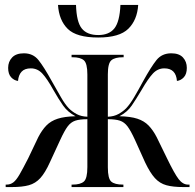

<svg xmlns="http://www.w3.org/2000/svg" viewBox="-20 -758 791 778"><path d="M378 -606Q290 -606 254.5 -641Q219 -676 215 -738H288Q290 -669 311.5 -642.5Q333 -616 378 -616Q422 -616 443.5 -643Q465 -670 468 -738H540Q536 -677 500 -641.5Q464 -606 378 -606ZM3 0V-10H7Q22 -10 34 -19Q46 -28 59.5 -51.5Q73 -75 94 -116L135 -202Q150 -231 168 -249.5Q186 -268 214 -277Q242 -286 286 -287Q254 -304 235.5 -330.5Q217 -357 196 -394Q171 -439 151.5 -460Q132 -481 105 -481Q80 -481 67.5 -467.5Q55 -454 53 -430Q37 -432 25 -445Q13 -458 13 -483Q13 -508 29 -525Q45 -542 77 -542Q114 -542 136 -514.5Q158 -487 190 -429Q211 -392 227 -364Q243 -336 259 -319Q273 -305 291 -295.5Q309 -286 334 -285V-456Q334 -501 320 -513.5Q306 -526 274 -526H270V-536H481V-526H478Q446 -526 431.5 -514Q417 -502 417 -457V-285Q442 -286 460 -296Q478 -306 491 -319Q507 -336 523.5 -364Q540 -392 560 -429Q592 -487 614 -514.5Q636 -542 674 -542Q706 -542 721.5 -525Q737 -508 737 -483Q737 -458 725 -445Q713 -432 697 -430Q693 -481 646 -481Q619 -481 599.5 -460Q580 -439 554 -394Q532 -357 514 -330.5Q496 -304 464 -287Q509 -286 536.5 -277Q564 -268 582 -249.5Q600 -231 615 -202L657 -116Q687 -54 704 -32Q721 -10 742 -10H748V0H723Q681 0 654 -7.5Q627 -15 607.5 -36.5Q588 -58 568 -100L527 -191Q510 -228 497 -245.5Q484 -263 466 -269Q448 -275 417 -275V-80Q417 -34 431 -22Q445 -10 478 -10H480V0H270V-10H274Q306 -10 320 -22.5Q334 -35 334 -81V-275Q303 -275 285 -269Q267 -263 254 -245.5Q241 -228 224 -191L182 -100Q163 -58 143.5 -36.5Q124 -15 97 -7.5Q70 0 28 0Z"/></svg>

Font: Noto Serif Display Condensed
Style: Regular
Weight: 400
Width: 3
Designer: Monotype Design Team
Foundry: Monotype Imaging Inc.
Version: Version 2.009